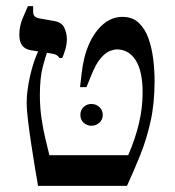

<svg xmlns="http://www.w3.org/2000/svg" viewBox="-20 -606 572 626"><path d="M104 0Q100 -23 94 -59Q88 -95 82 -135Q76 -175 71.5 -211.5Q67 -248 67 -272Q67 -309 78 -358Q89 -407 107 -444L135 -438Q129 -425 119.5 -388.5Q110 -352 110 -296Q110 -256 115.5 -219Q121 -182 128.5 -151.5Q136 -121 141 -100H398Q421 -153 433 -203.5Q445 -254 445 -304Q445 -374 422.5 -409.5Q400 -445 360 -445Q354 -445 340 -440.5Q326 -436 309 -417Q292 -398 275 -354L262 -322H241L246 -365Q252 -421 270.5 -462.5Q289 -504 317 -527.5Q345 -551 379 -551Q412 -551 432.5 -531.5Q453 -512 464 -481Q475 -450 479.5 -413.5Q484 -377 484 -342Q484 -269 471 -210.5Q458 -152 437.5 -101Q417 -50 394 0ZM174 -417Q171 -422 165 -426Q159 -430 145 -432L82 -442Q62 -445 52.5 -457.5Q43 -470 43 -492Q43 -520 53.5 -545.5Q64 -571 71 -586H88V-569Q88 -558 93 -553Q98 -548 108 -546L154 -538Q181 -534 189.5 -516Q198 -498 198 -478Q198 -462 193 -445Q188 -428 183 -417ZM278 -196Q263 -196 252.5 -206Q242 -216 242 -231Q242 -247 252.5 -257Q263 -267 278 -267Q293 -267 304 -257Q315 -247 315 -231Q315 -216 304 -206Q293 -196 278 -196Z"/></svg>

Font: Frank Ruhl Libre
Style: Regular
Weight: 400
Designer: Yanek Iontef
Foundry: Fontef
Version: Version 6.004